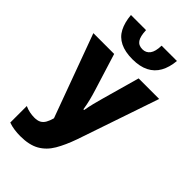

<svg xmlns="http://www.w3.org/2000/svg" viewBox="-285 -1024 1116 1116"><g transform="rotate(45 272.5 -466.5)"><path d="M462 -943Q457 -887 435 -847.5Q413 -808 372.5 -787.5Q332 -767 272 -767Q211 -767 170.5 -787Q130 -807 109.5 -846.5Q89 -886 84 -943H208Q210 -893 225 -871Q240 -849 272 -849Q301 -849 318 -871.5Q335 -894 336 -943ZM374 -212Q349 -141 320 -91.5Q291 -42 245.5 -16Q200 10 126 10Q102 10 77 6.5Q52 3 30 -5V-141Q49 -132 69.5 -128Q90 -124 108 -124Q134 -124 149.5 -132.5Q165 -141 175 -158.5Q185 -176 192 -202L4 -714H175L245 -489Q255 -457 263 -425.5Q271 -394 276 -360H282Q288 -394 295 -422Q302 -450 311 -482L376 -714H545Z"/></g></svg>

Font: Noto Sans Display Condensed ExtraBold
Style: Regular
Weight: 800
Width: 3
Designer: Monotype Design Team
Foundry: Monotype Imaging Inc.
Version: Version 2.003